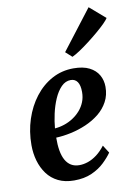

<svg xmlns="http://www.w3.org/2000/svg" viewBox="-96 -934 724 1009"><g transform="rotate(-10 266.0 -429.0)"><path d="M423 -100Q406.5 -76 378.8 -49.5Q351 -23 311 -5.2Q271 12.5 217 12.5Q168.5 12.5 132.5 -5.2Q96.5 -23 73.5 -54.2Q50.5 -85.5 39 -125.2Q27.5 -165 27.5 -209Q27.5 -282 48.8 -346.8Q70 -411.5 108.5 -461.5Q147 -511.5 199.5 -540Q252 -568.5 314.5 -568.5Q366 -568.5 399 -551.8Q432 -535 448 -506.8Q464 -478.5 464 -444Q464 -399.5 445.2 -364.8Q426.5 -330 394.8 -304.5Q363 -279 323.5 -262Q284 -245 242.2 -236Q200.5 -227 162.5 -225.5Q162 -187 167.2 -156.5Q172.5 -126 184.2 -105Q196 -84 214.2 -73Q232.5 -62 258 -62Q280.5 -62 304.5 -70.2Q328.5 -78.5 352 -96.2Q375.5 -114 396.5 -141.5ZM290 -510.5Q261.5 -510.5 239.2 -487.8Q217 -465 201.2 -428.8Q185.5 -392.5 176.5 -351.8Q167.5 -311 164.5 -274.5Q190 -276.5 215 -284.8Q240 -293 262.2 -307.5Q284.5 -322 301.5 -341.5Q318.5 -361 328.2 -385.2Q338 -409.5 338 -438Q338 -474.5 325.5 -492.5Q313 -510.5 290 -510.5ZM286.5 -659.5 449 -871 532.5 -799Q526.5 -789 508.8 -771.2Q491 -753.5 466.2 -732.5Q441.5 -711.5 414.5 -690.8Q387.5 -670 362.8 -653.5Q338 -637 320.5 -629Z"/></g></svg>

Font: Merriweather 24pt SemiCondensed
Style: Bold Italic
Weight: 700
Width: 4
Italic angle: -7.8°
Designer: Eben Sorkin
Foundry: Eben Sorkin
Version: Version 2.101